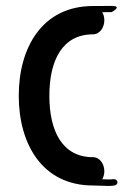

<svg xmlns="http://www.w3.org/2000/svg" viewBox="-20 -611 456 643"><path d="M322.4 -10.4C326.6 -18.2 329.4 -27.5 329.4 -37.6C329.4 -61.7 314.2 -84.6 291.4 -84.6C188.2 -84.6 145.3 -172.8 145.3 -290.3C145.3 -407.8 188.2 -496 291.4 -496C314.2 -496 329.4 -518.9 329.4 -543C329.4 -553.1 327.5 -560.8 322.4 -570.2C332.8 -570.3 344.6 -570.4 352.6 -570.4L353.4 -570.4L354.3 -570.7C354.3 -570.7 381.5 -584.9 366.4 -590.1C361 -591.9 345.2 -590.8 291.4 -590.8C122.6 -590.8 42.8 -453.2 42.8 -290.3C42.8 -127.4 122.6 10.2 291.4 10.2C334.5 10.2 373.2 17.6 373.2 0C373.2 -15.3 352.6 -10.2 352.3 -10.2C344.5 -10.2 334.8 -10.3 322.4 -10.4Z"/></svg>

Font: Hi.
Style: Black
Weight: 400
Designer: Mew Too, Robert Jablonski
Foundry: Cannot Into Space Fonts
Version: Version 1.996